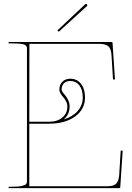

<svg xmlns="http://www.w3.org/2000/svg" viewBox="-20 -978 685 998"><path d="M278.3 -819.8 422.4 -955.6Q426.8 -960 431.2 -955.6Q436 -950.7 432.1 -946.8L285.6 -813ZM310.5 -356.9Q357.9 -371.1 384 -401.1Q410.2 -431.2 410.2 -471.2Q410.2 -511.7 392.3 -534.4Q374.5 -557.1 345.7 -557.1Q324.7 -557.1 312.5 -545.2Q300.3 -533.2 300.3 -512.2Q300.3 -505.9 306.9 -497.1Q313.5 -488.3 321 -479.5Q328.6 -470.7 335.2 -455.8Q341.8 -440.9 341.8 -424.3Q341.8 -382.3 310.5 -356.9ZM24.9 -759.8H560.1Q564.9 -759.8 564.9 -755.4L577.6 -565.4L567.4 -564.5L559.6 -691.4Q557.6 -724.1 543.5 -737.1Q529.3 -750 496.1 -750H132.8L132.3 -345.2H234.9Q277.8 -345.2 304 -366.9Q330.1 -388.7 330.1 -424.3Q330.1 -438 323.5 -450.9Q316.9 -463.9 309.3 -472.2Q301.8 -480.5 295.2 -491.2Q288.6 -502 288.6 -512.2Q288.6 -537.6 304.2 -553.2Q319.8 -568.8 345.7 -568.8Q380.4 -568.8 401.1 -542.2Q421.9 -515.6 421.9 -471.2Q421.9 -410.2 370.4 -372.6Q318.8 -335 234.9 -335H132.3V-9.8H536.1Q569.8 -9.8 583.5 -22.9Q597.2 -36.1 599.6 -68.4L607.4 -195.3L617.7 -194.3L605 -4.4Q605 0 600.1 0H24.9V-7.3H44.9Q77.1 -7.3 94.5 -11.7Q111.8 -16.1 116 -21.5Q120.1 -26.9 120.1 -35.6V-727.5Q120.1 -740.7 105.5 -746.6Q90.8 -752.4 44.9 -752.4H24.9Z"/></svg>

Font: ZnikomitNo24
Style: Thin
Weight: 300
Designer: gluk
Foundry: gluk
Version: Version 0.55